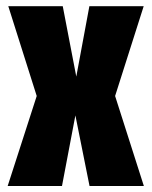

<svg xmlns="http://www.w3.org/2000/svg" viewBox="-20 -618 506 638"><path d="M5.5 0 102 -299 7.5 -597.5H188.5L233.5 -363.5L277 -597.5H457.5L362.5 -299L458 0H277.5L230.5 -234.5L186 0Z"/></svg>

Font: Anybody Condensed ExtraBold
Style: Regular
Weight: 800
Width: 3
Designer: Tyler Finck
Foundry: Etcetera Type Company
Version: Version 1.010; ttfautohint (v1.8.3) -l 8 -r 50 -G 200 -x 14 